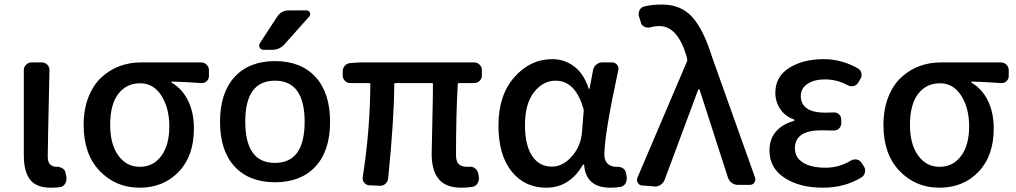

<svg xmlns="http://www.w3.org/2000/svg" viewBox="-20 -830 4561 862"><path d="M208 12.7Q142.6 12.7 114.7 -23.9Q86.9 -60.5 86.9 -132.8V-515.6Q86.9 -529.3 97.2 -539.6Q107.4 -549.8 122.1 -549.8H168Q182.6 -549.8 192.4 -539.6Q202.1 -529.3 202.1 -515.6Q194.3 -166 194.3 -126Q194.3 -81.1 235.4 -81.1Q250 -81.1 261.2 -73.7Q272.5 -66.4 274.4 -53.7L278.3 -35.2Q278.3 -31.2 278.3 -27.3Q278.3 -16.6 273.4 -6.8Q265.6 6.8 251 9.8Q232.4 12.7 208 12.7Z M606.4 12.7Q500 12.7 427.7 -62.5Q355.5 -137.7 355.5 -268.6Q355.5 -338.9 377 -393.6Q398.4 -448.2 434.6 -481.9Q470.7 -515.6 516.1 -532.7Q561.5 -549.8 612.3 -549.8H882.8Q897.5 -549.8 907.7 -539.6Q918 -529.3 918 -515.6V-488.3Q918 -474.6 907.7 -465.3Q897.5 -456.1 882.8 -457Q816.4 -461.9 752 -463.9Q750 -463.9 750 -461.4Q750 -459 752 -458Q798.8 -430.7 824.7 -377.4Q850.6 -324.2 850.6 -252.9Q850.6 -129.9 782.2 -58.6Q713.9 12.7 606.4 12.7ZM607.4 -81.1Q668 -81.1 704.1 -129.9Q740.2 -178.7 740.2 -262.7Q740.2 -343.8 705.1 -399.9Q669.9 -456.1 608.9 -456.1Q547.9 -456.1 511.2 -408.7Q474.6 -361.3 474.6 -268.6Q474.6 -182.6 511.2 -131.8Q547.9 -81.1 607.4 -81.1Z M1081.1 -284.2Q1081.1 -98.6 1214.4 -98.6Q1347.7 -98.6 1347.7 -283.2Q1347.7 -467.8 1214.4 -467.8Q1081.1 -467.8 1081.1 -284.2ZM1356.4 -783.2Q1367.2 -783.2 1371.1 -773.9Q1375 -764.6 1369.1 -756.8L1258.8 -632.8Q1236.3 -606.4 1202.1 -606.4H1163.1Q1151.4 -606.4 1146 -616.2Q1140.6 -626 1146.5 -635.7L1223.6 -753.9Q1242.2 -783.2 1276.4 -783.2ZM967.8 -283.2Q967.8 -413.1 1033.2 -484.4Q1098.6 -555.7 1214.8 -555.7Q1331.1 -555.7 1396.5 -484.4Q1461.9 -413.1 1461.9 -283.2Q1461.9 -153.3 1396.5 -82.5Q1331.1 -11.7 1214.8 -11.7Q1098.6 -11.7 1033.2 -82.5Q967.8 -153.3 967.8 -283.2Z M2051.8 12.7Q1981.4 12.7 1949.7 -25.9Q1918 -64.5 1918 -139.6Q1918 -163.1 1920.9 -278.8Q1923.8 -394.5 1923.8 -452.1Q1923.8 -457 1919.9 -457H1754.9Q1750 -457 1750 -453.1Q1750 -303.7 1722.7 -28.3Q1720.7 -13.7 1710 -4.4Q1699.2 4.9 1684.6 3.9L1637.7 2Q1624 1 1615.2 -9.8Q1606.4 -20.5 1608.4 -34.2Q1641.6 -246.1 1642.6 -452.1Q1642.6 -457 1637.7 -457H1552.7Q1538.1 -457 1528.3 -467.3Q1518.6 -477.5 1518.6 -491.2V-509.8Q1518.6 -524.4 1528.3 -535.2Q1538.1 -545.9 1552.7 -546.9L1596.7 -549.8H2108.4Q2123 -549.8 2133.3 -539.6Q2143.6 -529.3 2143.6 -515.6V-491.2Q2143.6 -477.5 2133.3 -467.3Q2123 -457 2108.4 -457H2039.1Q2035.2 -457 2035.2 -452.1Q2027.3 -320.3 2027.3 -133.8Q2027.3 -105.5 2039.6 -93.3Q2051.8 -81.1 2078.1 -81.1Q2082 -81.1 2086.9 -81.1Q2101.6 -83 2112.8 -74.2Q2124 -65.4 2127 -51.8L2129.9 -34.2Q2131.8 -19.5 2124 -6.8Q2116.2 5.9 2101.6 8.8Q2078.1 12.7 2051.8 12.7Z M2432.6 12.7Q2335 12.7 2276.4 -61Q2217.8 -134.8 2217.8 -266.6Q2217.8 -402.3 2289.1 -483.4Q2360.4 -564.5 2460 -564.5Q2513.7 -564.5 2557.1 -532.2Q2600.6 -500 2623 -432.6Q2624 -430.7 2625.5 -430.7Q2627 -430.7 2627 -432.6L2642.6 -515.6Q2645.5 -530.3 2657.2 -540Q2668.9 -549.8 2683.6 -549.8H2728.5Q2741.2 -549.8 2750 -539.6Q2758.8 -529.3 2755.9 -515.6Q2693.4 -226.6 2693.4 -135.7Q2693.4 -109.4 2708 -95.2Q2722.7 -81.1 2747.1 -81.1Q2749 -81.1 2750 -81.1Q2764.6 -82 2776.4 -74.7Q2788.1 -67.4 2790 -54.7L2793.9 -36.1Q2793.9 -32.2 2793.9 -28.3Q2793.9 -17.6 2789.1 -7.8Q2781.2 5.9 2766.6 8.8Q2746.1 12.7 2720.7 12.7Q2610.4 12.7 2602.5 -89.8Q2601.6 -91.8 2599.6 -91.8Q2597.7 -91.8 2596.7 -89.8Q2537.1 12.7 2432.6 12.7ZM2458 -82Q2506.8 -82 2547.4 -127.9Q2587.9 -173.8 2592.8 -236.3L2600.6 -333Q2600.6 -336.9 2599.6 -340.8Q2563.5 -467.8 2474.6 -467.8Q2418 -467.8 2377.4 -416Q2336.9 -364.3 2336.9 -268.6Q2336.9 -178.7 2368.7 -130.4Q2400.4 -82 2458 -82Z M2963.9 -22.5Q2958 -7.8 2945.3 0Q2933.6 7.8 2920.9 7.8Q2918.9 7.8 2917 6.8L2863.3 2.9Q2850.6 2 2843.8 -8.8Q2839.8 -15.6 2839.8 -21.5Q2839.8 -26.4 2841.8 -32.2L3064.5 -554.7Q3066.4 -558.6 3065.4 -563.5L3061.5 -580.1Q3021.5 -712.9 2940.4 -712.9Q2918 -712.9 2898.4 -707Q2885.7 -704.1 2873 -710Q2860.4 -715.8 2857.4 -728.5L2848.6 -756.8Q2844.7 -771.5 2851.6 -784.7Q2858.4 -797.9 2872.1 -800.8Q2906.2 -809.6 2953.1 -809.6Q3037.1 -809.6 3087.9 -753.4Q3138.7 -697.3 3176.8 -574.2L3370.1 -32.2Q3371.1 -28.3 3371.1 -24.4Q3371.1 -16.6 3367.2 -10.7Q3359.4 0 3346.7 0H3293Q3277.3 0 3265.1 -9.3Q3252.9 -18.6 3248 -33.2L3121.1 -426.8Q3120.1 -428.7 3117.7 -428.7Q3115.2 -428.7 3114.3 -426.8Z M3674.8 12.7Q3569.3 12.7 3502 -31.7Q3434.6 -76.2 3434.6 -153.3Q3434.6 -207 3464.4 -240.2Q3494.1 -273.4 3543.9 -287.1Q3546.9 -288.1 3546.9 -290.5Q3546.9 -293 3543.9 -293.9Q3503.9 -308.6 3482.4 -341.3Q3460.9 -374 3460.9 -413.1Q3460.9 -486.3 3523.4 -525.4Q3585.9 -564.5 3678.7 -564.5Q3757.8 -564.5 3831.1 -523.4Q3843.8 -516.6 3847.2 -502Q3850.6 -487.3 3842.8 -475.6L3833 -459Q3826.2 -447.3 3812.5 -443.8Q3798.8 -440.4 3786.1 -447.3Q3737.3 -473.6 3683.6 -473.6Q3635.7 -473.6 3605.5 -453.6Q3575.2 -433.6 3575.2 -398.4Q3575.2 -363.3 3602.1 -343.8Q3628.9 -324.2 3684.6 -324.2Q3700.2 -324.2 3722.7 -325.2Q3736.3 -326.2 3746.6 -316.9Q3756.8 -307.6 3756.8 -293V-276.4Q3756.8 -262.7 3746.6 -252.9Q3736.3 -243.2 3721.7 -244.1Q3693.4 -245.1 3668 -245.1Q3548.8 -245.1 3548.8 -164.1Q3548.8 -123 3585 -100.1Q3621.1 -77.1 3686.5 -77.1Q3748 -77.1 3800.8 -109.4Q3812.5 -116.2 3826.2 -113.8Q3839.8 -111.3 3847.7 -99.6L3858.4 -83Q3864.3 -74.2 3864.3 -63.5Q3864.3 -60.5 3863.3 -56.6Q3860.4 -42 3848.6 -34.2Q3772.5 12.7 3674.8 12.7Z M4197.3 12.7Q4090.8 12.7 4018.6 -62.5Q3946.3 -137.7 3946.3 -268.6Q3946.3 -338.9 3967.8 -393.6Q3989.3 -448.2 4025.4 -481.9Q4061.5 -515.6 4106.9 -532.7Q4152.3 -549.8 4203.1 -549.8H4473.6Q4488.3 -549.8 4498.5 -539.6Q4508.8 -529.3 4508.8 -515.6V-488.3Q4508.8 -474.6 4498.5 -465.3Q4488.3 -456.1 4473.6 -457Q4407.2 -461.9 4342.8 -463.9Q4340.8 -463.9 4340.8 -461.4Q4340.8 -459 4342.8 -458Q4389.6 -430.7 4415.5 -377.4Q4441.4 -324.2 4441.4 -252.9Q4441.4 -129.9 4373 -58.6Q4304.7 12.7 4197.3 12.7ZM4198.2 -81.1Q4258.8 -81.1 4294.9 -129.9Q4331.1 -178.7 4331.1 -262.7Q4331.1 -343.8 4295.9 -399.9Q4260.7 -456.1 4199.7 -456.1Q4138.7 -456.1 4102.1 -408.7Q4065.4 -361.3 4065.4 -268.6Q4065.4 -182.6 4102.1 -131.8Q4138.7 -81.1 4198.2 -81.1Z"/></svg>

Font: Gen Jyuu GothicL Medium
Style: Regular
Weight: 500
Designer: [Source Han Sans]
Ryoko NISHIZUKA  (kana & ideographs); Paul D. Hunt (Latin, Greek & Cyrillic); Wenlong ZHANG  (bopomofo
Version: Version 1.002.20150607